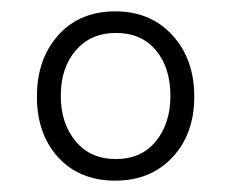

<svg xmlns="http://www.w3.org/2000/svg" viewBox="-20 -746 407 338"><path d="M183 -428Q120 -428 82.5 -469Q45 -510 45 -576Q45 -642 82.5 -684Q120 -726 183 -726Q245 -726 283.5 -684Q322 -642 322 -576Q322 -510 283.5 -469Q245 -428 183 -428ZM184 -466Q229 -466 254.5 -497.5Q280 -529 280 -577Q280 -627 254.5 -657.5Q229 -688 184 -688Q140 -688 113.5 -657.5Q87 -627 87 -577Q87 -529 113 -497.5Q139 -466 184 -466Z"/></svg>

Font: Noto Serif Tamil SemiCondensed Light
Style: Italic
Weight: 300
Width: 4
Italic angle: -12°
Designer: Indian Type Foundry, Tom Grace, and the Monotype Design Team
Foundry: Monotype Imaging Inc.
Version: Version 2.003; ttfautohint (v1.8.4.7-5d5b)